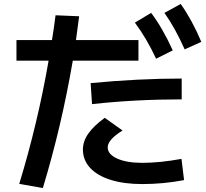

<svg xmlns="http://www.w3.org/2000/svg" viewBox="-20 -875 1040 968"><path d="M225 -569H63V-673H242Q252 -733 260 -798L379 -793Q369 -713 363 -673H678V-569H347Q290 -237 196 73L77 52Q170 -252 225 -569ZM508 -281 598 -217Q523 -171 523 -132Q523 -97 571 -75.5Q619 -54 697 -54Q786 -54 895 -74L908 33Q804 53 697 53Q606 53 538.5 32Q471 11 434.5 -28.5Q398 -68 398 -121Q398 -162 424.5 -200.5Q451 -239 508 -281ZM896 -479V-374Q661 -374 444 -350L437 -456Q678 -479 896 -479ZM742 -810Q799 -735 851 -621L767 -579Q719 -682 660 -761ZM891 -855Q948 -775 995 -664L911 -626Q863 -734 809 -810Z"/></svg>

Font: Enso SemiBold
Style: Regular
Weight: 600
Designer: Coji Morishita
Foundry: UNDERFOREST DESIGN
Version: Version 1.000